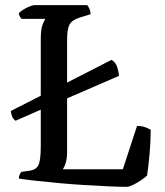

<svg xmlns="http://www.w3.org/2000/svg" viewBox="-20 -724 638 744"><path d="M40 -256Q29 -265 26 -275Q23 -285 22 -294L138 -353V-572Q138 -612 145.5 -630Q153 -648 156 -651H64Q54 -660 53 -673Q58 -679 70 -686.5Q82 -694 94.5 -699Q107 -704 113 -704H318Q322 -700 326.5 -690Q331 -680 331 -669L289 -656Q258 -646 249 -628Q240 -610 240 -569V-404L412 -492Q428 -483 434 -464.5Q440 -446 441 -430L240 -343V-134Q240 -110 234.5 -92.5Q229 -75 223 -68H456L511 -236Q530 -236 544 -230.5Q558 -225 564 -221Q564 -176 559.5 -126.5Q555 -77 550 -44Q542 -36 526.5 -25.5Q511 -15 495.5 -7.5Q480 0 471 0Q443 0 399.5 -2Q356 -4 306.5 -7Q257 -10 208.5 -14.5Q160 -19 119 -23.5Q78 -28 53 -32Q53 -40 56 -47Q59 -54 63 -58L91 -62Q119 -65 128.5 -83.5Q138 -102 138 -158V-299Z"/></svg>

Font: Texturina
Style: Regular
Weight: 400
Designer: Guillermo Torres Carreño
Foundry: Omnibus-Type
Version: Version 1.002; ttfautohint (v1.8.3)